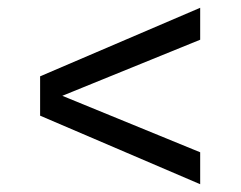

<svg xmlns="http://www.w3.org/2000/svg" viewBox="-20 -484 618 493"><path d="M83 -187V-288L494 -464V-382L140 -238L494 -93V-11Z"/></svg>

Font: Grenze Medium
Style: Regular
Weight: 500
Designer: Renata Polastri
Foundry: Omnibus-Type
Version: Version 1.002; ttfautohint (v1.8)